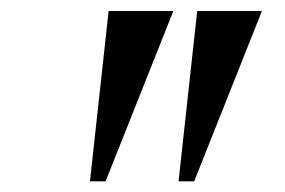

<svg xmlns="http://www.w3.org/2000/svg" viewBox="-20 -842 520 350"><path d="M296 -822 172.5 -511.5H144L178 -822ZM457.5 -822 334 -511.5H305.5L339.5 -822Z"/></svg>

Font: Merriweather 144pt ExtraBold
Style: Italic
Weight: 800
Italic angle: -7.8°
Version: Version 2.101